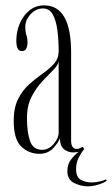

<svg xmlns="http://www.w3.org/2000/svg" viewBox="-20 -546 406 694"><path d="M122.5 10Q85 10 57.2 -16Q29.5 -42 29.5 -109.5Q29.5 -157 45.8 -188.8Q62 -220.5 86.2 -242Q110.5 -263.5 134.8 -280.5Q159 -297.5 175.5 -316Q192 -334.5 192 -361Q192 -401 187.5 -436.2Q183 -471.5 170.8 -493.5Q158.5 -515.5 135.5 -515.5Q110 -515.5 90.8 -494.8Q71.5 -474 71.5 -449.5Q71.5 -429.5 75.5 -418.8Q79.5 -408 79.5 -394Q79.5 -380 75.2 -370.8Q71 -361.5 59 -361.5Q47.5 -361.5 43.2 -371.8Q39 -382 39 -400Q39 -431.5 51.2 -460.5Q63.5 -489.5 86 -508Q108.5 -526.5 139.5 -526.5Q237 -526.5 237 -356.5V-39Q237 -21 243 -14.2Q249 -7.5 257 -7.5Q263 -7.5 269.2 -10.5Q275.5 -13.5 279 -16L284.5 -7Q275.5 3 265.2 22.2Q255 41.5 255 65.5Q255 94.5 272.5 104Q290 113.5 311 113.5Q323.5 113.5 338.8 110.2Q354 107 362.5 102.5L366 107Q356 115 335.8 121.2Q315.5 127.5 297 127.5Q273 127.5 248.2 115.5Q223.5 103.5 223.5 73Q223.5 48 236.2 31.2Q249 14.5 264.5 2.5Q254.5 5 244.5 5Q227 5 212 -6Q197 -17 196.5 -46.5Q191 -30 171.8 -10Q152.5 10 122.5 10ZM132.5 -4.5Q155.5 -4.5 173.8 -25.2Q192 -46 192 -67V-325.5Q190.5 -311 173.2 -293.8Q156 -276.5 133.8 -253Q111.5 -229.5 94.5 -197Q77.5 -164.5 77.5 -120Q77.5 -66.5 88.8 -35.5Q100 -4.5 132.5 -4.5Z"/></svg>

Font: Imbue 100pt ExtraLight
Style: Regular
Weight: 200
Designer: Tyler Finck
Foundry: Etcetera Type Company
Version: Version 1.102; ttfautohint (v1.8.3)